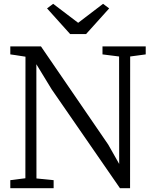

<svg xmlns="http://www.w3.org/2000/svg" viewBox="-20 -986 800 1006"><path d="M34 0V-42L113 -52L113.5 -689Q101 -691 87.5 -693Q74 -695 60.8 -697.2Q47.5 -699.5 34 -701V-743H194.5L547 -228.5L604.5 -127L604 -690L517 -701V-743H743.5V-701L662 -690L661.5 0H608.5L251 -517.5L170.5 -649.5L171 -51L261 -42V0ZM347.5 -807.5 226.5 -942 258.5 -966 389.5 -866.5 520 -966 552 -942 431 -807.5Z"/></svg>

Font: Merriweather 24pt Light
Style: Regular
Weight: 300
Designer: Eben Sorkin
Foundry: Eben Sorkin
Version: Version 2.100